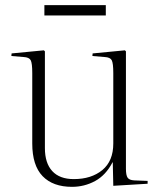

<svg xmlns="http://www.w3.org/2000/svg" viewBox="-20 -710 619 744"><path d="M259 14Q185 14 145 -27.5Q105 -69 105 -154V-427Q105 -465 99 -476.5Q93 -488 72 -489L24 -493L25 -503L150 -515L154 -511V-136Q154 -78 182.5 -47Q211 -16 266 -16Q334 -16 376.5 -51Q419 -86 419 -154V-427Q419 -465 413 -476.5Q407 -488 386 -489L338 -493L339 -503L464 -515L468 -511V-56Q468 -31 474.5 -21.5Q481 -12 500 -11L552 -9V2L419 10L417 -81H416Q390 -31 348.5 -8.5Q307 14 259 14ZM152 -650V-690H390V-650Z"/></svg>

Font: Display Extralight
Style: Regular
Weight: 200
Designer: Latin by Veronika Burian and Jose Scaglione. Greek by Irene Vlachou. Cyrillic by Vera Evstafieva.
Foundry: TypeTogether
Version: Version 3.002